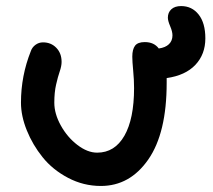

<svg xmlns="http://www.w3.org/2000/svg" viewBox="-20 -620 698 630"><path d="M311 -9.8Q253.9 -9.8 203.4 -36.4Q152.8 -63 119.9 -104Q86.9 -145 67.9 -192.4Q48.8 -239.7 48.8 -283.2Q48.8 -371.1 81.1 -452.1Q85.4 -464.8 96.4 -472.9Q107.4 -481 121.1 -481Q147.5 -481 164.8 -463.1Q182.1 -445.3 182.1 -417Q182.1 -403.3 176 -385.7Q169.9 -368.2 164.1 -342.5Q158.2 -316.9 158.2 -283.2Q158.2 -246.6 179.7 -208Q201.2 -169.4 234.1 -144.3Q267.1 -119.1 298.8 -119.1Q356.4 -119.1 388.2 -174.6Q419.9 -230 419.9 -331.1Q419.9 -357.9 417 -388.4Q414.1 -418.9 414.1 -434.1Q414.1 -458 423.1 -470Q432.1 -481.9 455.1 -481.9Q485.4 -481.9 501 -460.9Q522.9 -463.9 534.4 -475.1Q545.9 -486.3 545.9 -503.9Q545.9 -516.6 538.3 -534.2Q530.8 -551.8 530.8 -562Q530.8 -579.1 542.2 -589.6Q553.7 -600.1 574.2 -600.1Q609.9 -600.1 631.8 -572.3Q653.8 -544.4 653.8 -494.1Q653.8 -441.9 621.1 -407.2Q588.4 -372.6 526.9 -363.8V-348.1Q526.9 -183.6 466.6 -96.7Q406.2 -9.8 311 -9.8Z"/></svg>

Font: Shantell Sans Irregular
Style: Regular
Weight: 500
Designer: Stephen Nixon, Anya Danilova, Shantell Martin
Foundry: Arrow Type
Version: Version 1.006;[9816181b4]